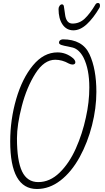

<svg xmlns="http://www.w3.org/2000/svg" viewBox="-20 -1237 701 1279"><path d="M48 -295Q48 -440 88 -577.5Q128 -715 199.5 -801.5Q271 -888 363 -888Q421 -888 468 -848Q482 -834 482 -822Q482 -815 477 -811Q472 -807 463 -807Q452 -807 438 -814Q394 -839 348 -839Q274 -839 216 -747.5Q158 -656 125.5 -531Q93 -406 93 -316Q93 -166 127 -95Q161 -24 235 -24Q312 -24 376.5 -86.5Q441 -149 485 -247.5Q529 -346 552 -454Q575 -556 575 -654Q575 -775 537 -852Q508 -908 465 -920Q456 -923 434 -927Q405 -932 389 -937.5Q373 -943 373 -953Q373 -972 398 -975Q530 -975 576 -876Q622 -777 622 -625Q622 -517 593 -402.5Q564 -288 511 -191Q456 -91 382.5 -34.5Q309 22 226 22Q48 22 48 -295ZM370 -1177Q370 -1189 377 -1198.5Q384 -1208 393 -1208Q401 -1208 405 -1198Q408 -1184 410 -1165L413 -1144Q420 -1080 463 -1080Q509 -1080 544 -1112.5Q579 -1145 617 -1209Q623 -1217 633 -1217Q646 -1217 646 -1200Q646 -1192 643 -1186Q602 -1116 558 -1075.5Q514 -1035 469 -1035Q423 -1035 396.5 -1074Q370 -1113 370 -1177Z"/></svg>

Font: Bad Script
Style: Regular
Weight: 400
Italic angle: -10°
Designer: Roman Shchyukin (Gaslight Type Foundry), Cyreal (Charset Expansion)
Foundry: Gaslight
Version: Version 2.000